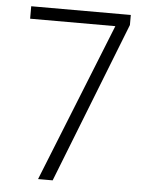

<svg xmlns="http://www.w3.org/2000/svg" viewBox="-52 -757 617 799"><g transform="rotate(5 256.5 -357.0)"><path d="M137 0 402 -662H46V-714H462V-672L198 0Z"/></g></svg>

Font: Noto Sans Myanmar SemiCondensed Light
Style: Regular
Weight: 300
Width: 4
Designer: Monotype Design Team
Foundry: Monotype Imaging Inc.
Version: Version 2.107; ttfautohint (v1.8.4.7-5d5b)